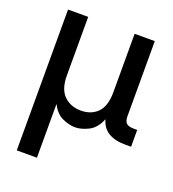

<svg xmlns="http://www.w3.org/2000/svg" viewBox="-132 -617 831 922"><g transform="rotate(20 284.0 -156.0)"><path d="M58.1 204.1V-515.6H161.1V-216.8Q161.1 -146 195.1 -113.3Q229 -80.6 281.2 -80.6Q334 -80.6 366.2 -113.3Q398.4 -146 398.4 -216.8V-515.6H501.5V-131.8Q501.5 -106.4 512.7 -96.2Q523.9 -85.9 551.3 -85.9H567.9V0H538.6Q429.2 0 407.2 -82Q386.7 -31.7 350.1 -13.7Q313.5 4.4 282.2 4.4Q252 4.4 217.3 -11.5Q182.6 -27.3 161.1 -70.8V204.1Z"/></g></svg>

Font: Inter Display Medium
Style: Regular
Weight: 500
Designer: Rasmus Andersson
Foundry: rsms
Version: Version 4.001;git-9221beed3